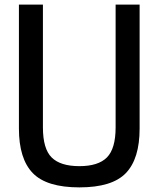

<svg xmlns="http://www.w3.org/2000/svg" viewBox="-20 -800 687 832"><path d="M324 12Q182 12 122 -50Q62 -112 62 -243V-780H166V-248Q166 -155 204 -117.5Q242 -80 324 -80Q406 -80 443.5 -118Q481 -156 481 -248V-780H585V-243Q585 -112 525.5 -50Q466 12 324 12Z"/></svg>

Font: Tanohe Sans Medium
Style: Regular
Weight: 500
Designer: Village Type and Design LLC
Foundry: Cooper Hewitt Smithsonian Design Museum
Version: Version 1.00;September 29, 2021;FontCreator 13.0.0.2655 64-b